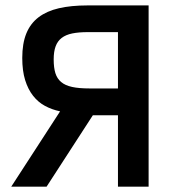

<svg xmlns="http://www.w3.org/2000/svg" viewBox="-20 -696 655 716"><path d="M22 0 204.1 -280.8Q173.8 -287.1 147.9 -301Q122.1 -314.9 103.3 -338.9Q84.5 -362.8 73.7 -397.5Q63 -432.1 63 -480Q63 -533.7 78.1 -571Q93.3 -608.4 123.8 -631.6Q154.3 -654.8 199.7 -665.3Q245.1 -675.8 306.2 -675.8H534.2V0H419.9V-266.1H326.2L153.8 0ZM180.2 -474.1Q180.2 -443.8 186.5 -423.3Q192.9 -402.8 208 -390.1Q223.1 -377.4 248.8 -371.8Q274.4 -366.2 313 -366.2H419.9V-576.2H307.1Q273.4 -576.2 249.5 -571.3Q225.6 -566.4 210.2 -554.7Q194.8 -543 187.5 -523.4Q180.2 -503.9 180.2 -474.1Z"/></svg>

Font: Clear Sans Medium
Style: Regular
Weight: 500
Foundry: Intel Corporation
Version: Version 1.00